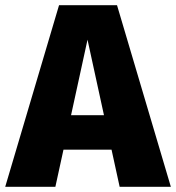

<svg xmlns="http://www.w3.org/2000/svg" viewBox="-39 -715 674 735"><path d="M615 0H419L388 -142H204L173 0H-19L187 -695H409ZM359 -274 296 -563 233 -274Z"/></svg>

Font: Trujillo ExtraBold
Style: Regular
Weight: 800
Designer: Fira Sans original fonts by bBox Type GmbH, Carrois Corporate GbR, & Edenspiekermann AG / Changes by Cristiano Sobral
Foundry: Fira Sans original fonts by bBox Type GmbH, Carrois Corporate GbR, & Edenspiekermann AG / Changes by Cristiano Sobral
Version: Version 4.301;July 28, 2020;FontCreator 13.0.0.2655 64-bit